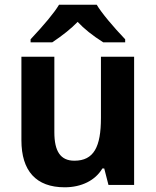

<svg xmlns="http://www.w3.org/2000/svg" viewBox="-20 -786 663 816"><path d="M110 -606H202C247 -636 283 -665 310 -693C337 -664 373 -635 419 -606H512V-619C463 -670 410 -733 391 -766H231C210 -731 169 -682 110 -619ZM255 10C326 10 385 -19 415 -70H423L441 0H550V-545H409V-285C409 -162 379 -103 296 -103C237 -103 211 -143 211 -224V-545H71V-190C71 -60 133 10 255 10Z"/></svg>

Font: Kathrein 75 Bold
Style: Regular
Weight: 700
Designer: Lazydogs Typefoundry, based on Open Sans by Ascender Corporation
Foundry: Lazydogs Typefoundry
Version: Version 1.003;PS 001.003;hotconv 1.0.88;makeotf.lib2.5.64775